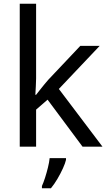

<svg xmlns="http://www.w3.org/2000/svg" viewBox="-20 -780 574 1021"><path d="M172 -363Q172 -347 170.5 -321Q169 -295 168 -276H172Q178 -284 190 -299Q202 -314 214.5 -329.5Q227 -345 236 -355L407 -536H510L293 -307L525 0H419L233 -250L172 -197V0H85V-760H172ZM331 70Q327 88 314.5 115.5Q302 143 285.5 171Q269 199 251 221H203V209Q211 192 219.5 165.5Q228 139 235 110.5Q242 82 244 61H331Z"/></svg>

Font: Noto Sans Tifinagh SIL
Style: Regular
Weight: 400
Designer: JamraPatel
Foundry: JamraPatel LLC
Version: Version 2.006; ttfautohint (v1.8.4.7-5d5b)